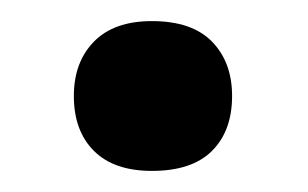

<svg xmlns="http://www.w3.org/2000/svg" viewBox="-20 -156 292 182"><path d="M124 6Q88 6 69 -13Q50 -32 50 -65Q50 -97 69 -116.5Q88 -136 124 -136Q162 -136 181 -116.5Q200 -97 200 -65Q200 -32 181 -13Q162 6 124 6Z"/></svg>

Font: Cazoo Sans Medium
Style: Regular
Weight: 500
Designer: Jonathan Barnbrook, Julián Moncada
Foundry: Barnbrook Fonts
Version: Version 2.000;Glyphs 3.3 (3337)